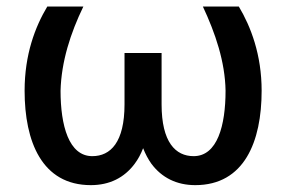

<svg xmlns="http://www.w3.org/2000/svg" viewBox="-20 -548 863 579"><path d="M122.6 -528.3C85.9 -466.8 54.2 -383.8 54.2 -274.4C54.2 -121.1 106.4 10.3 253.9 10.3C310.5 10.3 355 -12.2 386.2 -54.2C396.5 -67.9 404.8 -83.5 411.6 -101.1C418.5 -83.5 426.8 -67.9 436.5 -54.2C467.8 -12.2 512.7 10.3 568.8 10.3C716.8 10.3 769 -121.1 769 -274.4C769 -383.3 736.3 -467.8 700.2 -528.3H591.8C629.4 -447.8 658.7 -362.3 660.2 -274.4C660.2 -168.9 635.3 -77.1 564 -77.1C509.3 -77.1 467.3 -119.1 467.3 -233.4V-388.2H355.5V-233.4C355.5 -119.1 313.5 -77.1 258.3 -77.1C187.5 -77.1 162.6 -169.4 162.6 -274.4C165 -362.3 192.4 -447.8 231.4 -528.3Z"/></svg>

Font: Bert Sans Medium
Style: Regular
Weight: 500
Designer: Christian Robertson (Google), Cristiano Sobral
Foundry: Google, Cristiano Sobral
Version: Version 3.101